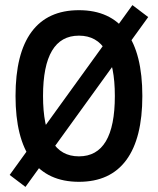

<svg xmlns="http://www.w3.org/2000/svg" viewBox="-20 -702 620 754"><path d="M290 12Q167 12 104 -73.5Q41 -159 41 -325Q41 -492 104 -577Q167 -662 290 -662Q413 -662 476 -577Q539 -492 539 -325Q539 -159 476 -73.5Q413 12 290 12ZM290 -88Q431 -88 431 -325Q431 -562 290 -562Q149 -562 149 -325Q149 -88 290 -88ZM80 32 18 -15 500 -682 562 -635Z"/></svg>

Font: Sometype Mono SemiBold
Style: Regular
Weight: 600
Designer: Ryoichi Tsunekawa
Foundry: Dharma Type
Version: Version 1.001